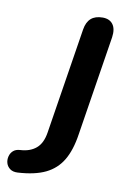

<svg xmlns="http://www.w3.org/2000/svg" viewBox="-194 -547 533 789"><g transform="rotate(10 72.5 -153.0)"><path d="M-64 191Q-84 192 -96 183Q-108 174 -112 160.5Q-116 147 -112.5 132.5Q-109 118 -98.5 108.5Q-88 99 -70 98Q-29 96 -3.5 74.5Q22 53 29 7L99 -435Q104 -466 121.5 -481.5Q139 -497 170 -497Q199 -497 213 -478Q227 -459 222 -424L156 -7Q146 60 121 102Q96 144 51.5 165.5Q7 187 -64 191Z"/></g></svg>

Font: Nunito ExtraLight
Style: Italic
Weight: 200
Italic angle: -9°
Designer: Vernon Adams
Foundry: Vernon Adams
Version: Version 3.602